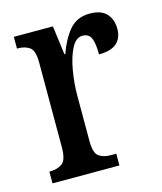

<svg xmlns="http://www.w3.org/2000/svg" viewBox="-88 -612 573 679"><g transform="rotate(-15 198.0 -273.0)"><path d="M21 0V-43H24Q50 -43 68 -55.5Q86 -68 86 -115V-425Q86 -469 69 -481Q52 -493 26 -493H23V-536H166L180 -430H183Q200 -479 227.5 -512.5Q255 -546 303 -546Q345 -546 364.5 -524.5Q384 -503 384 -469Q384 -435 363 -416.5Q342 -398 298 -398Q298 -439 289.5 -458Q281 -477 258 -477Q234 -477 218 -446Q202 -415 194 -368.5Q186 -322 186 -276V-110Q186 -66 203 -54.5Q220 -43 245 -43H266V0Z"/></g></svg>

Font: Noto Serif Thai ExtraCondensed Medium
Style: Regular
Weight: 500
Width: 2
Designer: Monotype Design Team
Foundry: Monotype Imaging Inc.
Version: Version 2.002; ttfautohint (v1.8.4.7-5d5b)